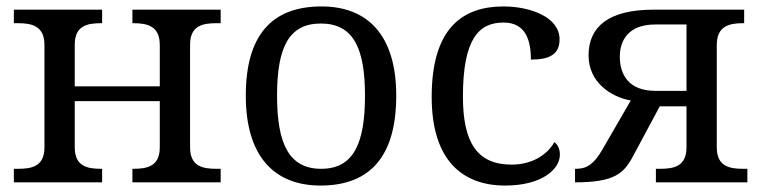

<svg xmlns="http://www.w3.org/2000/svg" viewBox="-20 -566 2353 596"><path d="M23 0H297V-42H294C250 -42 212 -50 212 -109V-252H476V-109C476 -50 438 -42 394 -42H391V0H665V-42H652C608 -42 570 -50 570 -109V-427C570 -486 608 -494 652 -494H665V-536H391V-494H394C438 -494 476 -485 476 -426V-298H212V-427C212 -486 250 -494 294 -494H297V-536H23V-494H36C80 -494 118 -485 118 -426V-109C118 -50 80 -42 36 -42H23Z M975 10C1129 10 1210 -81 1210 -269C1210 -456 1122 -546 978 -546C823 -546 743 -456 743 -269C743 -81 831 10 975 10ZM977 -42C877 -42 840 -120 840 -269C840 -418 876 -493 976 -493C1076 -493 1113 -418 1113 -269C1113 -120 1077 -42 977 -42Z M1548 10C1661 10 1718 -40 1718 -86C1718 -104 1711 -117 1701 -125C1678 -84 1630 -55 1568 -55C1461 -55 1417 -124 1417 -266C1417 -445 1466 -496 1543 -496C1610 -496 1628 -444 1628 -381C1687 -381 1717 -398 1717 -444C1717 -513 1626 -546 1543 -546C1416 -546 1320 -479 1320 -265C1320 -69 1415 10 1548 10Z M1765 0C1887 0 1916 -27 1945 -81L2028 -236H2111V-109C2111 -50 2073 -42 2029 -42H2016V0H2300V-42H2287C2243 -42 2205 -50 2205 -109V-426C2205 -485 2243 -494 2287 -494H2290V-536H2009C1869 -536 1807 -483 1807 -394C1807 -310 1877 -265 1938 -254L1850 -102C1825 -59 1804 -42 1768 -42H1765ZM2014 -284C1933 -284 1904 -333 1904 -390C1904 -442 1932 -490 2014 -490H2111V-284Z"/></svg>

Font: Noto Serif Thai
Style: Regular
Weight: 400
Designer: Monotype Design Team
Foundry: Monotype Imaging Inc.
Version: Version 1.901